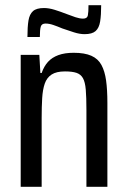

<svg xmlns="http://www.w3.org/2000/svg" viewBox="-20 -722 492 742"><path d="M60 0V-510H132L136 -440H141Q150 -466 165.5 -483Q181 -500 205.5 -509Q230 -518 265 -518Q307 -518 333 -506.5Q359 -495 372 -471Q385 -447 390 -411Q395 -375 395 -324V0H314V-296Q314 -346 311.5 -375.5Q309 -405 300.5 -420Q292 -435 275.5 -440.5Q259 -446 231 -446Q198 -446 179.5 -434Q161 -422 153 -399Q145 -376 143 -342.5Q141 -309 141 -266V0ZM86 -579Q86 -618 90 -642.5Q94 -667 107.5 -679Q121 -691 150 -691Q169 -691 191.5 -684Q214 -677 237 -668Q255 -661 271.5 -655.5Q288 -650 301 -650Q317 -650 319.5 -662.5Q322 -675 322 -702H371Q371 -664 367 -639Q363 -614 349.5 -602Q336 -590 307 -590Q288 -590 266 -597Q244 -604 221 -612Q202 -620 186 -625.5Q170 -631 156 -631Q141 -631 137.5 -619Q134 -607 134 -579Z"/></svg>

Font: Saira Condensed Medium
Style: Regular
Weight: 500
Width: 3
Designer: Hector Gatti with collaboration of the Omnibus-Type team
Foundry: Omnibus-Type
Version: Version 1.101